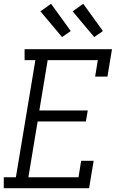

<svg xmlns="http://www.w3.org/2000/svg" viewBox="-25 -995 645 1015"><path d="M-5 0V-58H59L162 -677H105V-735H567L543 -590H478L492 -677H227L183 -411H439L429 -353H174L125 -58H390L404 -145H470L446 0ZM473 -799 359 -935 415 -975 519 -831ZM303 -799 189 -935 245 -975 349 -831Z"/></svg>

Font: Iosevka Slab LtExObl
Style: Regular
Weight: 300
Width: 7
Italic angle: -9°
Monospace: yes
Designer: Belleve Invis
Foundry: Belleve Invis
Version: Version 11.1.0; ttfautohint (v1.8.3)